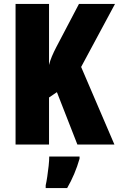

<svg xmlns="http://www.w3.org/2000/svg" viewBox="-20 -800 604 975"><path d="M561 -66H373L269 -332L229 -305V-66H59V-780H229V-470Q234 -491 243.5 -513.5Q253 -536 266 -561L381 -780H564L392 -460ZM384 6Q361 86 321 155H212V141Q216 124 220 97Q224 70 227 42.5Q230 15 230 -5H384Z"/></svg>

Font: Noto Sans Malayalam UI ExtraCondensed Black
Style: Regular
Weight: 900
Width: 2
Designer: Jelle Bosma - Monotype Design Team
Foundry: Monotype Imaging Inc.
Version: Version 2.104; ttfautohint (v1.8.4.7-5d5b)